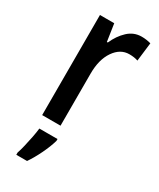

<svg xmlns="http://www.w3.org/2000/svg" viewBox="-197 -613 742 897"><g transform="rotate(30 174.5 -164.5)"><path d="M288 -550Q314 -550 338 -543L326 -443Q306 -450 279 -450Q231 -450 199 -403.5Q167 -357 167 -281V0H68V-540H145L159 -447H164Q183 -491 214.5 -520.5Q246 -550 288 -550ZM186 71Q176 106 156 147.5Q136 189 114 221H56V209Q62 192 68.5 164.5Q75 137 80.5 109Q86 81 88 61H186Z"/></g></svg>

Font: Noto Sans Georgian Condensed Medium
Style: Regular
Weight: 500
Width: 3
Designer: Monotype Design Team, Akaki Razmadze
Foundry: Google LLC
Version: Version 2.005; ttfautohint (v1.8.4.7-5d5b)